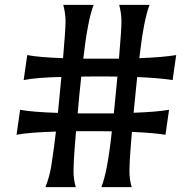

<svg xmlns="http://www.w3.org/2000/svg" viewBox="-20 -768 793 788"><path d="M238.8 -529.3Q249 -647.5 249 -680.2Q249 -712.9 239.7 -748H364.3Q340.3 -687.5 321.8 -527.3H468.3Q478.5 -647 478.5 -679.9Q478.5 -712.9 469.2 -748H593.8Q570.3 -689.5 551.8 -529.3Q647 -532.7 703.1 -542L688.5 -439.5Q631.3 -448.2 543 -451.7Q533.2 -357.4 528.3 -305.2Q624 -308.6 673.8 -317.4L659.2 -214.8Q608.4 -223.1 521.5 -226.6L516.1 -161.1Q511.2 -99.6 511.2 -65.7Q511.2 -31.7 520.5 0H396Q421.4 -63 439 -229Q417 -229.5 396.5 -229.5H292L286.6 -162.1Q281.7 -99.6 281.7 -65.7Q281.7 -31.7 291 0H166.5Q183.1 -42 190.4 -86.4Q202.6 -165.5 209.5 -228Q96.2 -224.6 47.9 -214.8L62.5 -317.4Q111.3 -308.1 217.8 -304.7L231.9 -452.1Q132.8 -450.2 77.1 -439.5L91.8 -542Q139.2 -532.7 238.8 -529.3ZM447.3 -302.7Q457 -397.9 461.9 -453.6Q441.9 -454.1 422.9 -454.1Q386.7 -454.1 359.4 -454.1Q332 -454.1 313.5 -453.6Q309.6 -417 305.7 -378.9L298.8 -302.7Z"/></svg>

Font: Amarante
Style: Regular
Weight: 400
Designer: Karolina Lach
Foundry: Sorkin Type Co.
Version: Version 1.001